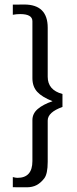

<svg xmlns="http://www.w3.org/2000/svg" viewBox="-20 -754 332 833"><path d="M95.7 58.6H61L35.6 58.1V14.2Q48.3 17.6 55.7 17.6Q120.6 17.6 120.6 -55.2V-232.9Q120.6 -261.2 143.6 -281Q166.5 -300.8 208 -314.9Q162.1 -333 141.4 -355.7Q120.6 -378.4 120.6 -415V-662.1Q120.6 -692.9 67.4 -692.9Q51.3 -692.9 35.6 -689.9V-733.9Q49.3 -734.4 85 -734.4Q187 -734.4 187 -633.8V-420.9Q187 -363.3 251 -346.2V-290Q187 -267.1 187 -231V-51.8Q187 0.5 171.9 20Q156.7 39.6 138.7 49.1Q120.6 58.6 95.7 58.6Z"/></svg>

Font: Acari Sans
Style: Regular
Weight: 400
Designer: Alfredo Marco Pradil and Stefan Peev
Foundry: Hanken Design Co.
Version: Version 1.045;February 4, 2021;FontCreator 13.0.0.2655 64-bi